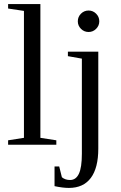

<svg xmlns="http://www.w3.org/2000/svg" viewBox="-20 -714 596 947"><path d="M179.2 -34.2 257.8 -22V0H20V-22L98.1 -34.2V-660.2L20 -671.9V-693.8H179.2ZM469.7 -608.9Q469.7 -587.4 454.1 -571.8Q438.5 -556.2 417 -556.2Q395 -556.2 379.4 -571.8Q363.8 -587.4 363.8 -608.9Q363.8 -630.9 379.4 -646.5Q395 -662.1 417 -662.1Q438.5 -662.1 454.1 -646.5Q469.7 -630.9 469.7 -608.9ZM464.8 19Q464.8 114.3 428 163.6Q391.1 212.9 319.8 212.9Q289.6 212.9 249 204.1V106.9H272L285.2 160.2Q301.3 173.8 325.7 173.8Q354.5 173.8 369.1 143.1Q383.8 112.3 383.8 43.9V-424.8L314.9 -437V-459H464.8Z"/></svg>

Font: Liberation Serif
Style: Regular
Weight: 400
Designer: Steve Matteson
Foundry: Ascender Corporation
Version: Version 2.1.5